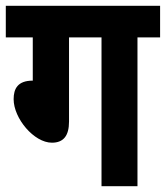

<svg xmlns="http://www.w3.org/2000/svg" viewBox="-20 -642 572 662"><path d="M218 -513H330V0H454V-513H532V-622H0V-513H93V-364C41 -364 27 -336 27 -300C27 -234 97 -150 159 -150C199 -150 218 -174 218 -223Z"/></svg>

Font: Noto Sans Devanagari UI Condensed
Style: Bold
Weight: 700
Width: 3
Designer: Jelle Bosma - Monotype Design Team
Foundry: Monotype Imaging Inc.
Version: Version 2.004